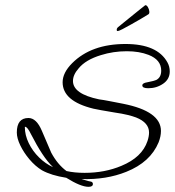

<svg xmlns="http://www.w3.org/2000/svg" viewBox="-20 -648 676 742"><path d="M322 74Q292 74 236 39Q178 30 142 10Q116 -6 94 -32Q72 -58 58.5 -86Q45 -114 45 -136Q45 -192 90 -192Q121 -192 142 -142L178 -58Q202 -13 237 13Q268 20 307 20Q385 20 449 -7Q529 -40 550 -103Q556 -121 556 -136Q556 -174 506 -194Q493 -199 472.5 -204Q452 -209 424 -213Q358 -224 341 -228Q222 -257 222 -330Q222 -367 259 -404Q333 -478 465 -478Q588 -478 627 -407Q636 -391 636 -372Q636 -342 610.5 -324.5Q585 -307 553 -307Q530 -307 530 -318Q530 -327 549 -330Q575 -335 584 -339Q603 -349 603 -375Q603 -417 554 -436Q518 -450 470 -450Q418 -450 370 -435Q311 -417 284 -384Q262 -359 262 -335Q262 -285 363 -264Q379 -262 402 -257.5Q425 -253 456 -247Q602 -218 602 -142Q602 -121 593 -98Q561 -21 468 16Q391 47 295 44Q303 46 312 49Q321 52 332 54V55L333 54Q339 57 339 63Q339 74 322 74ZM185 -2Q164 -22 143 -54Q122 -86 100 -129Q86 -158 77 -158Q76 -158 76 -157Q76 -126 91 -95Q106 -64 131 -39.5Q156 -15 185 -2ZM435 -528Q431 -528 431 -533Q431 -538 435 -542Q440 -546 457 -560Q474 -574 494 -590Q514 -606 525 -615Q532 -620 536.5 -624Q541 -628 542 -628Q547 -628 551.5 -620.5Q556 -613 557 -604.5Q558 -596 554 -593Q543 -586 525 -575.5Q507 -565 487.5 -554Q468 -543 453.5 -535.5Q439 -528 435 -528Z"/></svg>

Font: Petemoss
Style: Regular
Weight: 400
Designer: Robert E. Leuschke
Foundry: Robert E. Leuschke
Version: Version 1.010; ttfautohint (v1.8.3)